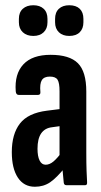

<svg xmlns="http://www.w3.org/2000/svg" viewBox="-20 -706 386 732"><path d="M233 0Q224 0 223 -10Q221 -27 219 -52.5Q217 -78 216 -98L207 -110V-358Q207 -390 199.5 -402Q192 -414 170 -414Q148 -414 139.5 -400.5Q131 -387 134 -355Q135 -344 124 -344H52Q41 -344 40 -358Q35 -424 69 -460.5Q103 -497 173 -497Q245 -497 277 -465Q309 -433 309 -357V-125Q309 -82 310 -55Q311 -28 312 -12Q313 0 305 0ZM113 6Q71 6 48 -29Q25 -64 25 -126Q25 -195 56 -235Q87 -275 159 -284L215 -291V-226L179 -221Q151 -218 137 -197.5Q123 -177 123 -139Q123 -110 131 -94Q139 -78 154 -78Q169 -78 184 -90.5Q199 -103 221 -133L229 -69Q196 -28 171 -11Q146 6 113 6ZM107 -569Q82 -569 67 -583Q52 -597 52 -621V-634Q52 -659 67 -672.5Q82 -686 107 -686Q132 -686 146.5 -672.5Q161 -659 161 -634V-621Q161 -597 146.5 -583Q132 -569 107 -569ZM244 -569Q219 -569 204.5 -583Q190 -597 190 -621V-634Q190 -659 204.5 -672.5Q219 -686 244 -686Q270 -686 284 -672.5Q298 -659 298 -634V-621Q298 -597 284 -583Q270 -569 244 -569Z"/></svg>

Font: Sofia Sans Extra Condensed
Style: Bold
Weight: 700
Designer: Botio Nikoltchev, Ani Petrova
Foundry: lettersoup
Version: Version 4.101